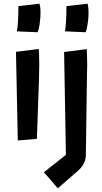

<svg xmlns="http://www.w3.org/2000/svg" viewBox="-20 -755 557 1044"><path d="M456.5 -734.9Q461.4 -714.4 461.4 -691.7Q461.4 -668.9 460 -652.6Q458.5 -636.2 456.1 -622.1Q451.7 -591.3 445.3 -579.6L333.5 -584.5Q341.3 -632.8 341.3 -721.7ZM194.8 -734.9Q200.2 -715.8 200.2 -692.1Q200.2 -668.5 198.7 -652.1Q197.3 -635.7 195.3 -621.6Q190.4 -590.8 184.1 -579.6L71.8 -584.5Q80.1 -627.4 80.1 -721.7ZM190.9 -488.8Q193.4 -438.5 193.4 -404.3Q193.4 -370.1 191.9 -324.2L180.7 0L76.7 8.8L66.9 -473.1ZM451.7 -487.8Q454.1 -437.5 454.1 -403.8Q454.1 -370.1 452.6 -324.2L446.8 91.8Q443.8 138.2 405.8 171.9L294.4 269L218.8 181.6L338.4 86.9L328.6 -472.2Z"/></svg>

Font: Passero One
Style: Regular
Weight: 400
Designer: Viktoriya Grabowska
Foundry: Viktoriya Grabowska
Version: Version 1.003